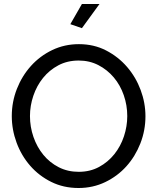

<svg xmlns="http://www.w3.org/2000/svg" viewBox="-20 -936 788 961"><path d="M390 -795 332 -815 390 -916H478ZM373 5Q298 5 236.5 -25.5Q175 -56 131 -106.5Q87 -157 63 -222Q39 -287 39 -355Q39 -426 64.5 -491Q90 -556 135 -606Q180 -656 241.5 -685.5Q303 -715 375 -715Q450 -715 511 -683.5Q572 -652 616 -601Q660 -550 684 -485.5Q708 -421 708 -354Q708 -283 682.5 -218Q657 -153 612.5 -103.5Q568 -54 506.5 -24.5Q445 5 373 5ZM130 -355Q130 -301 147.5 -250.5Q165 -200 197 -161Q229 -122 274 -99Q319 -76 374 -76Q431 -76 476 -100.5Q521 -125 552.5 -164.5Q584 -204 600.5 -254Q617 -304 617 -355Q617 -409 599.5 -459.5Q582 -510 549.5 -548.5Q517 -587 472.5 -610Q428 -633 374 -633Q317 -633 272 -609Q227 -585 195.5 -546Q164 -507 147 -457Q130 -407 130 -355Z"/></svg>

Font: Raleway Medium Alt1
Style: Regular
Weight: 500
Designer: Matt McInerney, Pablo Impallari, Rodrigo Fuenzalida
Foundry: Matt McInerney, Pablo Impallari, Rodrigo Fuenzalida
Version: Version 3.000g; ttfautohint (v1.5) -l 8 -r 28 -G 28 -x 14 -D